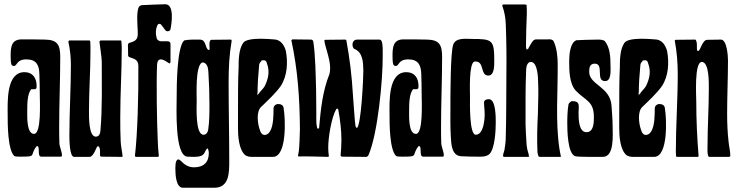

<svg xmlns="http://www.w3.org/2000/svg" viewBox="-20 -737 3466 902"><path d="M155 -51C170 -48 153 -1 174 -1H264C270 -1 271 -3 271 -8C271 -24 260 -46 259 -64C258 -91 258 -117 258 -144C258 -252 263 -361 263 -469C263 -525 251 -550 192 -551C155 -552 119 -552 82 -552C33 -552 30 -515 30 -474C30 -462 30 -441 35 -431C37 -429 42 -427 45 -427C62 -427 56 -458 104 -458C150 -458 164 -432 165 -390C166 -356 167 -322 167 -288C167 -260 175 -108 140 -108C104 -108 108 -192 108 -218C108 -246 108 -297 127 -318H145L151 -322C152 -326 152 -330 152 -334C152 -370 134 -398 95 -398C8 -398 16 -256 16 -197C16 -154 16 -34 47 -4C50 -1 72 -1 77 -1C156 -1 117 -6 152 -50Z M554 0 556 -2C554 -25 548 -48 547 -72C545 -110 545 -149 545 -187C545 -295 552 -404 552 -512C552 -523 551 -534 550 -545L548 -547H452L447 -542C447 -540 458 -466 458 -449C458 -342 461 -231 452 -125C451 -111 447 -95 430 -95C396 -95 398 -191 398 -216C398 -309 405 -403 405 -496C405 -512 405 -527 404 -543L401 -547H305L301 -542C309 -506 313 -469 313 -432C313 -321 306 -211 306 -100C306 -85 306 0 328 0H401C417 0 430 -36 436 -48L441 -50L445 -48C451 -39 450 -25 450 -15V-5L454 -1Z M719 -618C721 -622 725 -625 729 -625C733 -625 736 -623 738 -620L757 -595C760 -591 764 -590 768 -590C774 -590 780 -594 781 -600C786 -624 801 -718 756 -717C722 -716 687 -715 649 -713C640 -713 632 -707 630 -699C621 -671 626 -622 627 -591C629 -556 623 -545 589 -536C583 -534 581 -530 581 -524L582 -476C582 -473 584 -471 587 -469C609 -460 630 -459 630 -426C631 -286 626 -108 614 -6C614 -2 616 0 620 0H720C725 0 726 -2 726 -6C723 -32 722 -56 721 -80C717 -160 714 -358 718 -434C719 -450 725 -458 736 -458C744 -458 755 -453 769 -443C777 -437 781 -438 781 -449V-530C781 -539 776 -543 767 -543H737C728 -543 718 -549 716 -558C710 -579 711 -598 719 -618Z M933 -444C955 -440 958 -416 959 -398C962 -348 964 -299 964 -249C964 -209 964 -166 958 -127C956 -115 949 -104 936 -104C897 -104 904 -235 904 -263C904 -299 898 -423 928 -443L927 -442ZM954 -40C959 -39 961 -23 961 -18C961 27 935 49 892 49C845 49 831 12 818 12C802 12 804 50 804 61C804 83 807 145 839 145H987C1057 145 1057 74 1057 20C1057 -104 1054 -228 1054 -352C1054 -417 1057 -479 1068 -543V-548C1068 -550 1065 -551 1063 -551C1033 -551 1004 -550 974 -550C959 -550 965 -515 965 -505L961 -502H960C941 -512 951 -551 918 -551C896 -551 866 -552 845 -547C811 -515 810 -333 810 -283C810 -234 799 -1 862 -1C872 -1 882 0 892 0C950 0 937 -27 954 -40Z M1224 -333C1217 -320 1204 -310 1197 -299C1190 -289 1187 -289 1190 -303C1190 -340 1193 -385 1197 -426C1197 -436 1200 -443 1207 -449C1207 -453 1210 -453 1210 -453C1224 -456 1231 -453 1234 -439C1248 -402 1241 -368 1224 -333ZM1135 -6C1142 -3 1149 0 1163 0H1262C1330 0 1320 -187 1313 -224C1313 -241 1302 -248 1289 -248H1282C1272 -245 1265 -238 1265 -228C1265 -197 1265 -146 1248 -119C1241 -108 1232 -103 1223 -103C1213 -103 1204 -112 1200 -129C1190 -156 1183 -214 1207 -235C1238 -265 1275 -299 1299 -333C1330 -381 1333 -443 1323 -497C1316 -524 1299 -552 1265 -552C1252 -553 1229 -555 1205 -555C1170 -555 1132 -551 1122 -535C1101 -504 1101 -453 1101 -419C1098 -371 1098 -279 1098 -136C1098 -102 1101 -30 1135 -6Z M1389 -131C1389 -110 1386 -39 1384 -28L1380 -5L1382 -2C1429 -3 1476 -1 1522 0L1525 -3C1523 -17 1522 -31 1522 -45C1522 -91 1537 -186 1560 -225L1564 -227L1569 -223C1578 -174 1584 -126 1584 -79C1584 -53 1582 -30 1580 -6L1585 -1L1699 0C1704 0 1709 -3 1711 -8C1755 -108 1779 -364 1778 -479C1778 -497 1779 -528 1773 -543C1771 -547 1768 -551 1763 -551C1729 -551 1692 -551 1658 -551C1644 -551 1636 -541 1636 -527C1636 -521 1638 -513 1643 -508C1686 -492 1686 -443 1687 -404C1687 -370 1677 -150 1657 -136C1653 -137 1651 -142 1650 -145C1648 -151 1639 -275 1638 -292C1633 -378 1623 -463 1607 -548L1603 -551L1509 -550C1509 -550 1504 -550 1504 -548C1504 -525 1531 -463 1531 -418C1531 -409 1530 -399 1528 -390C1495 -307 1487 -225 1479 -135L1474 -132C1464 -134 1466 -193 1466 -204C1465 -242 1466 -278 1465 -314C1463 -381 1462 -476 1452 -541C1451 -546 1448 -551 1442 -551L1353 -552L1349 -548V-547C1379 -408 1388 -273 1389 -131Z M1949 -51C1964 -48 1947 -1 1968 -1H2058C2064 -1 2065 -3 2065 -8C2065 -24 2054 -46 2053 -64C2052 -91 2052 -117 2052 -144C2052 -252 2057 -361 2057 -469C2057 -525 2045 -550 1986 -551C1949 -552 1913 -552 1876 -552C1827 -552 1824 -515 1824 -474C1824 -462 1824 -441 1829 -431C1831 -429 1836 -427 1839 -427C1856 -427 1850 -458 1898 -458C1944 -458 1958 -432 1959 -390C1960 -356 1961 -322 1961 -288C1961 -260 1969 -108 1934 -108C1898 -108 1902 -192 1902 -218C1902 -246 1902 -297 1921 -318H1939L1945 -322C1946 -326 1946 -330 1946 -334C1946 -370 1928 -398 1889 -398C1802 -398 1810 -256 1810 -197C1810 -154 1810 -34 1841 -4C1844 -1 1866 -1 1871 -1C1950 -1 1911 -6 1946 -50Z M2096 -236C2096 -188 2095 -141 2098 -93C2100 -59 2102 -6 2146 -3C2177 -1 2209 -1 2240 -1C2254 -1 2270 -4 2280 -14C2305 -40 2309 -124 2309 -160C2309 -184 2310 -271 2277 -271C2266 -271 2254 -268 2254 -255C2254 -237 2257 -219 2257 -200C2257 -176 2252 -104 2215 -104C2184 -104 2188 -256 2188 -282C2188 -308 2182 -440 2209 -448H2214C2257 -448 2235 -382 2274 -382C2303 -382 2302 -430 2302 -450C2302 -549 2294 -554 2199 -554C2170 -554 2121 -562 2109 -527C2096 -488 2096 -288 2096 -236Z M2457 -505C2455 -504 2453 -505 2453 -507C2452 -511 2451 -516 2451 -520C2451 -571 2453 -622 2455 -672C2455 -685 2455 -698 2454 -711C2454 -713 2453 -715 2451 -715C2446 -716 2441 -717 2436 -716C2405 -716 2374 -716 2345 -716C2340 -716 2340 -713 2340 -709C2350 -681 2355 -653 2356 -625C2359 -548 2360 -472 2359 -396C2358 -294 2359 -193 2356 -92C2356 -72 2353 -52 2350 -33C2348 -25 2344 -15 2343 -5C2343 -3 2345 -1 2347 0H2463C2464 0 2465 0 2465 -2C2465 -8 2463 -16 2460 -25C2457 -34 2454 -50 2453 -71C2451 -98 2450 -125 2449 -152C2449 -239 2448 -323 2452 -413C2453 -426 2458 -446 2474 -446C2506 -446 2508 -370 2508 -350C2510 -322 2509 -273 2507 -203C2504 -142 2502 -87 2505 -21C2506 -16 2507 -10 2509 -5C2510 -2 2512 0 2515 0H2613C2614 0 2615 -1 2615 -2C2613 -15 2609 -28 2608 -39C2589 -167 2601 -303 2600 -436C2600 -469 2596 -511 2581 -543C2576 -553 2561 -553 2552 -552C2535 -552 2517 -552 2500 -552C2494 -552 2490 -550 2487 -548C2479 -540 2472 -528 2464 -513C2463 -509 2460 -506 2457 -505Z M2645 -159C2645 -128 2646 -13 2683 -3C2698 1 2789 0 2812 0C2868 0 2858 -107 2858 -144C2858 -175 2855 -207 2853 -239C2848 -330 2748 -338 2748 -399C2748 -418 2750 -438 2774 -438C2820 -438 2776 -356 2823 -356C2854 -356 2848 -411 2848 -431C2848 -468 2846 -513 2822 -543C2816 -550 2801 -551 2789 -551C2771 -551 2690 -549 2688 -548C2658 -537 2654 -478 2654 -451C2654 -408 2654 -343 2686 -310C2732 -263 2770 -262 2770 -187C2770 -163 2770 -116 2735 -116C2698 -116 2698 -181 2698 -208C2698 -239 2708 -262 2667 -262C2663 -262 2652 -252 2651 -248C2646 -220 2645 -188 2645 -159Z M3015 -333C3008 -320 2995 -310 2988 -299C2981 -289 2978 -289 2981 -303C2981 -340 2984 -385 2988 -426C2988 -436 2991 -443 2998 -449C2998 -453 3001 -453 3001 -453C3015 -456 3022 -453 3025 -439C3039 -402 3032 -368 3015 -333ZM2926 -6C2933 -3 2940 0 2954 0H3053C3121 0 3111 -187 3104 -224C3104 -241 3093 -248 3080 -248H3073C3063 -245 3056 -238 3056 -228C3056 -197 3056 -146 3039 -119C3032 -108 3023 -103 3014 -103C3004 -103 2995 -112 2991 -129C2981 -156 2974 -214 2998 -235C3029 -265 3066 -299 3090 -333C3121 -381 3124 -443 3114 -497C3107 -524 3090 -552 3056 -552C3043 -553 3020 -555 2996 -555C2961 -555 2923 -551 2913 -535C2892 -504 2892 -453 2892 -419C2889 -371 2889 -279 2889 -136C2889 -102 2892 -30 2926 -6Z M3255 -500C3254 -505 3254 -509 3254 -514C3254 -526 3255 -538 3249 -549L3246 -551L3154 -550L3150 -547V-546C3160 -493 3164 -442 3164 -388C3164 -267 3155 -145 3155 -24C3155 -17 3156 -10 3156 -3L3160 0H3259L3262 -3C3255 -89 3251 -174 3251 -261C3251 -285 3241 -446 3277 -446C3313 -446 3310 -341 3310 -318C3310 -230 3304 -143 3304 -55C3304 -45 3301 -4 3311 0H3406C3408 -1 3411 -3 3411 -6C3411 -26 3405 -49 3403 -69C3398 -113 3396 -157 3396 -201C3396 -285 3400 -370 3400 -454C3400 -474 3395 -551 3367 -551C3346 -551 3324 -550 3303 -550C3279 -550 3270 -498 3261 -498H3257Z"/></svg>

Font: DisSenso
Style: Regular
Weight: 400
Version: Version 1.150